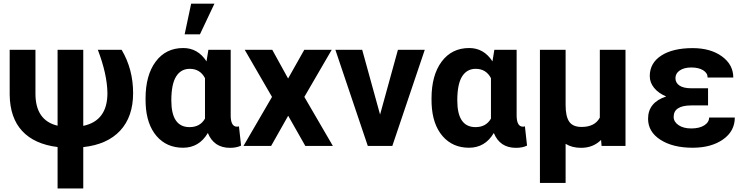

<svg xmlns="http://www.w3.org/2000/svg" viewBox="-20 -802 4091 1055"><path d="M437.5 -528.3V-110.4Q570.3 -138.2 570.3 -290.5Q568.8 -394.5 517.6 -528.3H648.4Q711.4 -421.9 711.4 -290.5Q711.4 -160.6 640.4 -84.2Q569.3 -7.8 437.5 6.3V233.4H296.4V5.9Q168.9 -9.8 101.8 -82.3Q34.7 -154.8 33.2 -281.7V-528.3H174.8V-287.1Q174.8 -140.1 296.4 -111.3V-528.3Z M1247.6 -528.3V-163.6Q1249 -106 1282.2 -106Q1289.1 -106 1293 -107.9L1304.7 -2Q1280.3 10.3 1243.7 10.3Q1155.3 10.3 1122.1 -71.3Q1074.2 9.8 985.8 9.8Q895.5 9.8 840.3 -54.4Q785.2 -118.7 780.3 -230.5L779.8 -260.3Q779.8 -388.7 835.4 -463.4Q891.1 -538.1 986.8 -538.1Q1067.4 -538.1 1114.7 -464.8L1125 -528.3ZM921.4 -250Q921.4 -103.5 1021.5 -103.5Q1079.6 -103.5 1106.4 -150.4V-372.6Q1079.6 -423.8 1022.5 -423.8Q974.1 -423.8 947.8 -381.8Q921.4 -339.8 921.4 -250ZM1030.3 -781.7H1158.2L1078.6 -613.3H994.6Z M1563 -370.6 1651.9 -528.3H1802.7L1652.3 -269.5L1809.1 0H1657.7L1563.5 -166L1469.7 0H1317.9L1474.6 -269.5L1324.7 -528.3H1476.1Z M2068.4 -172.4 2166.5 -528.3H2314L2135.7 0H2001L1822.8 -528.3H1970.2Z M2818.8 -528.3V-163.6Q2820.3 -106 2853.5 -106Q2860.4 -106 2864.3 -107.9L2876 -2Q2851.6 10.3 2814.9 10.3Q2726.6 10.3 2693.4 -71.3Q2645.5 9.8 2557.1 9.8Q2466.8 9.8 2411.6 -54.4Q2356.4 -118.7 2351.6 -230.5L2351.1 -260.3Q2351.1 -388.7 2406.7 -463.4Q2462.4 -538.1 2558.1 -538.1Q2638.7 -538.1 2686 -464.8L2696.3 -528.3ZM2492.7 -250Q2492.7 -103.5 2592.8 -103.5Q2650.9 -103.5 2677.7 -150.4V-372.6Q2650.9 -423.8 2593.8 -423.8Q2545.4 -423.8 2519 -381.8Q2492.7 -339.8 2492.7 -250Z M3087.9 -528.3V-224.1Q3087.9 -162.6 3107.7 -133.5Q3127.4 -104.5 3175.8 -104.5Q3248.5 -104.5 3275.9 -155.8V-528.3H3417V0H3285.6L3282.7 -33.2Q3239.3 10.3 3172.9 10.3Q3123 10.3 3087.9 -11.7V203.1H2946.8V-528.3Z M3541 -149.4Q3541 -239.3 3640.6 -272Q3598.1 -289.6 3574.2 -319.1Q3550.3 -348.6 3550.3 -383.8Q3550.3 -455.6 3613.5 -496.6Q3676.8 -537.6 3786.1 -537.6Q3884.3 -537.6 3946.8 -492.2Q4009.3 -446.8 4009.3 -376H3868.2Q3868.2 -400.9 3843.5 -416Q3818.8 -431.2 3778.8 -431.2Q3739.3 -431.2 3715.3 -415Q3691.4 -398.9 3691.4 -372.6Q3691.4 -347.2 3713.4 -332Q3735.4 -316.9 3779.3 -316.9H3870.6V-222.7H3777.3Q3681.6 -222.2 3681.6 -159.7Q3681.6 -132.8 3708.3 -114.5Q3734.9 -96.2 3778.3 -96.2Q3823.2 -96.2 3849.9 -113.3Q3876.5 -130.4 3876.5 -156.2H4017.6Q4017.6 -81.1 3952.6 -35.6Q3887.7 9.8 3786.1 9.8Q3677.2 9.8 3609.1 -33.9Q3541 -77.6 3541 -149.4Z"/></svg>

Font: RobotoInd
Style: Bold
Weight: 700
Designer: Google
Version: Version 2.001150; 2014